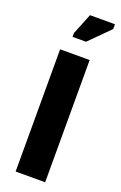

<svg xmlns="http://www.w3.org/2000/svg" viewBox="-146 -789 523 831"><g transform="rotate(20 115.5 -373.0)"><path d="M181 0V-563H45V0ZM77 -632H139L231 -724V-746H116L77 -649Z"/></g></svg>

Font: OSH Darker Grotesque Black
Style: Regular
Weight: 900
Designer: Gabriel Lam
Foundry: TypeRant
Version: Version 1.000;Glyphs 3.1.1 (3148)